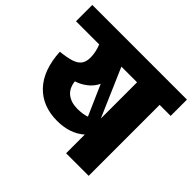

<svg xmlns="http://www.w3.org/2000/svg" viewBox="-184 -889 1083 1083"><g transform="rotate(45 357.5 -348.0)"><path d="M735 -566H647V0H467V-149Q403 -93 302 -93Q185 -93 115 -166.5Q45 -240 37 -380Q92 -386 122.5 -396Q153 -406 168 -425.5Q183 -445 183 -480Q183 -520 165 -566H-20V-696H735ZM467 -566H342L467 -277ZM335 -222Q378 -222 408 -233L328 -415Q311 -379 279 -355Q247 -331 215 -322Q221 -271 253 -246.5Q285 -222 335 -222Z"/></g></svg>

Font: FiraGO Heavy
Style: Regular
Weight: 900
Designer: bBox Type
Foundry: bBox Type GmbH
Version: Version 1.001